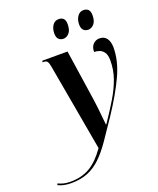

<svg xmlns="http://www.w3.org/2000/svg" viewBox="-319 -848 982 1192"><g transform="rotate(-20 172.0 -252.0)"><path d="M-58 240Q-108 240 -144 222L-140 212Q-126 219 -106.5 224.5Q-87 230 -59 230Q16 230 70.5 197.5Q125 165 175 93L74 -476Q69 -506 62 -516Q55 -526 38 -526H30L33 -536H199L249 -200Q253 -175 256.5 -142Q260 -109 263 -78Q266 -47 268 -29H271Q320 -101 355.5 -160.5Q391 -220 410.5 -276Q430 -332 430 -393Q430 -429 417.5 -447Q405 -465 387 -471Q369 -477 353 -477Q353 -510 370.5 -527.5Q388 -545 412 -545Q444 -545 460 -522.5Q476 -500 476 -462Q476 -374 431.5 -278.5Q387 -183 310 -67Q259 9 219 67Q179 125 139.5 163Q100 201 53 220.5Q6 240 -58 240ZM368 -619Q348 -619 336 -631Q324 -643 324 -669Q324 -700 339 -722Q354 -744 379 -744Q399 -744 410.5 -732.5Q422 -721 422 -695Q422 -656 405 -637.5Q388 -619 368 -619ZM204 -619Q184 -619 172 -631Q160 -643 160 -669Q160 -700 174.5 -722Q189 -744 215 -744Q235 -744 246.5 -733Q258 -722 258 -696Q258 -656 241 -637.5Q224 -619 204 -619Z"/></g></svg>

Font: Noto Serif Display ExtraCondensed
Style: Bold Italic
Weight: 700
Width: 2
Italic angle: -12°
Designer: Monotype Design Team
Foundry: Monotype Imaging Inc.
Version: Version 2.009